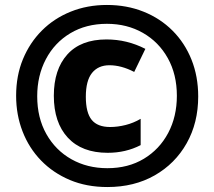

<svg xmlns="http://www.w3.org/2000/svg" viewBox="-20 -744 864 774"><path d="M413 10Q329 10 261.5 -18.5Q194 -47 145.5 -97Q97 -147 71 -214Q45 -281 45 -358Q45 -439 72.5 -505.5Q100 -572 149 -621Q198 -670 265 -697Q332 -724 411 -724Q491 -724 558.5 -697Q626 -670 675.5 -620.5Q725 -571 752 -503.5Q779 -436 779 -355Q779 -249 732.5 -166.5Q686 -84 603.5 -37Q521 10 413 10ZM413 -66Q497 -66 560 -104Q623 -142 658 -208Q693 -274 693 -358Q693 -444 656.5 -509.5Q620 -575 556 -611.5Q492 -648 411 -648Q327 -648 263.5 -610Q200 -572 165 -505.5Q130 -439 130 -356Q130 -269 167 -203.5Q204 -138 268 -102Q332 -66 413 -66ZM414 -128Q310 -128 253.5 -189Q197 -250 197 -358Q197 -464 251.5 -524.5Q306 -585 409 -585Q451 -585 490 -575.5Q529 -566 566 -547L521 -454Q469 -481 421 -481Q376 -481 351 -450Q326 -419 326 -354Q326 -290 349.5 -261Q373 -232 424 -232Q454 -232 486 -240Q518 -248 547 -265V-159Q487 -128 414 -128Z"/></svg>

Font: Noto Sans Kannada Condensed Black
Style: Regular
Weight: 900
Width: 3
Designer: Jelle Bosma - Monotype Design Team
Foundry: Monotype Imaging Inc.
Version: Version 2.005; ttfautohint (v1.8.4.7-5d5b)